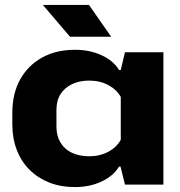

<svg xmlns="http://www.w3.org/2000/svg" viewBox="-20 -749 731 779"><path d="M284 10Q226 10 179.5 -8.5Q133 -27 99.5 -60.5Q66 -94 48 -141Q30 -188 30 -245V-292Q30 -369 61.5 -426Q93 -483 150 -515Q207 -547 284 -547Q344 -547 392 -525Q440 -503 463 -465H470L487 -537H643V0H487L469 -73H463Q440 -35 392 -12.5Q344 10 284 10ZM342 -115Q385 -115 419 -133Q453 -151 470 -182V-356Q453 -386 419 -404Q385 -422 342 -422Q302 -422 272 -407.5Q242 -393 225.5 -367Q209 -341 209 -303V-234Q209 -198 225.5 -170.5Q242 -143 272 -129Q302 -115 342 -115ZM264 -600 154 -729H341L431 -600Z"/></svg>

Font: Hubot Sans SemiExpanded
Style: Bold
Weight: 700
Width: 6
Designer: Deni Anggara
Foundry: GitHub, Inc., Subsidiary of Microsoft Corporation
Version: Version 2.000